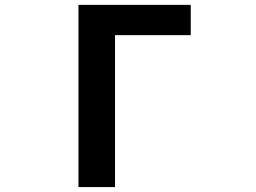

<svg xmlns="http://www.w3.org/2000/svg" viewBox="-20 -760 1040 780"><path d="M298.8 0V-740.2H754.9V-617.2H447.3V0Z"/></svg>

Font: GenEi Gothic M Regular
Style: Bold
Weight: 700
Designer: o_tamon (Modified); [Source Han Sans]
Ryoko NISHIZUKA  (kana & ideographs); Paul D. Hunt (Latin, Greek & Cyrillic); Wenl
Version: Version 1.1a;Original Version 1.004